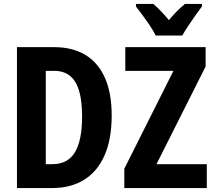

<svg xmlns="http://www.w3.org/2000/svg" viewBox="-20 -953 1089 973"><path d="M546 -368Q546 -248 510 -166Q474 -84 406.5 -42Q339 0 243 0H66V-714H255Q348 -714 413 -674.5Q478 -635 512 -558Q546 -481 546 -368ZM396 -363Q396 -443 380.5 -494Q365 -545 333.5 -569.5Q302 -594 255 -594H212V-121H245Q323 -121 359.5 -181Q396 -241 396 -363ZM1028 0H610V-98L859 -594H615V-714H1022V-616L773 -121H1028ZM1003 -920Q989 -901 970.5 -875Q952 -849 934 -822Q916 -795 904 -773H769Q759 -794 741 -821Q723 -848 703.5 -874.5Q684 -901 669 -920V-933H757Q775 -918 795 -897Q815 -876 836 -851Q858 -878 877.5 -897Q897 -916 917 -933H1003Z"/></svg>

Font: Noto Sans Display Condensed
Style: Bold
Weight: 700
Width: 3
Designer: Monotype Design Team
Foundry: Monotype Imaging Inc.
Version: Version 2.003